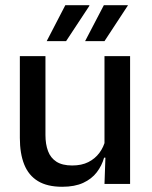

<svg xmlns="http://www.w3.org/2000/svg" viewBox="-20 -704 580 735"><path d="M154 -489V-187Q154 -152 163.8 -125.8Q173.5 -99.5 196 -85Q218.5 -70.5 256.5 -70.5Q292.5 -70.5 318.2 -83.5Q344 -96.5 360.5 -118.8Q377 -141 383.5 -168.5L399.5 -100.5H378.5Q370 -70 350.5 -44.5Q331 -19 298.5 -4Q266 11 218 11Q161 11 125.2 -10.8Q89.5 -32.5 72.8 -74.2Q56 -116 56 -176V-489ZM478 -489V0H380L384 -114.5L380 -120.5V-489ZM377.5 -684H469.5V-683L380 -546.5H306V-547ZM230 -684H322V-681.5L233 -546.5H159V-547Z"/></svg>

Font: Anek Latin Medium Medium
Style: Regular
Weight: 500
Version: Version 1.003